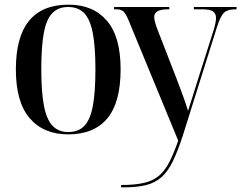

<svg xmlns="http://www.w3.org/2000/svg" viewBox="-20 -566 1034 823"><path d="M272 10Q167 10 107.5 -59Q48 -128 48 -269Q48 -546 274 -546Q379 -546 438 -477.5Q497 -409 497 -269Q497 -127 440 -58.5Q383 10 272 10ZM273 0Q316 0 341.5 -26.5Q367 -53 378 -112Q389 -171 389 -269Q389 -367 377.5 -425.5Q366 -484 340.5 -510Q315 -536 272 -536Q230 -536 204.5 -510Q179 -484 168 -425.5Q157 -367 157 -269Q157 -171 168.5 -112Q180 -53 205.5 -26.5Q231 0 273 0ZM499 227Q560 227 599 217.5Q638 208 663 186Q688 164 706.5 127.5Q725 91 744 37L534 -472Q521 -505 510.5 -515.5Q500 -526 481 -526H469V-536H705L706 -526H698Q641 -526 641 -493Q641 -484 644.5 -471Q648 -458 654 -442L736 -231Q752 -188 763.5 -157.5Q775 -127 786 -91Q796 -122 806 -153.5Q816 -185 824 -211L896 -438Q906 -472 906 -489Q906 -508 893 -517Q880 -526 848 -526H811V-536H994V-526H988Q955 -526 940 -511.5Q925 -497 910 -450L764 14Q742 82 720.5 126Q699 170 671.5 194Q644 218 605.5 227.5Q567 237 511 237H499Z"/></svg>

Font: Noto Serif Display SemiCondensed Medium
Style: Regular
Weight: 500
Width: 4
Designer: Monotype Design Team
Foundry: Monotype Imaging Inc.
Version: Version 2.009